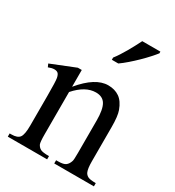

<svg xmlns="http://www.w3.org/2000/svg" viewBox="-184 -874 893 981"><g transform="rotate(30 263.0 -383.0)"><path d="M171 -385Q253 -484 328 -484Q367 -484 394.5 -465Q422 -446 438 -402Q449 -372 449 -307V-106Q449 -63 457 -45Q462 -33 474.5 -26Q487 -19 522 -19V0H288V-19H299Q332 -19 344.5 -29Q357 -39 363 -58Q366 -65 366 -106V-299Q366 -363 349 -392Q332 -421 292 -421Q230 -421 171 -354V-106Q171 -59 176 -47Q183 -33 195.5 -26Q208 -19 246 -19V0H14V-19H24Q60 -19 72.5 -36.5Q85 -54 85 -106V-281Q85 -367 81.5 -385Q78 -403 70.5 -410Q63 -417 48 -417Q34 -417 14 -409L6 -427L148 -484H171ZM278 -619Q289 -633 301 -651.5Q313 -670 324.5 -690Q336 -710 346.5 -730Q357 -750 365 -766H472V-756Q462 -743 444 -723Q426 -703 404 -681.5Q382 -660 359 -640Q336 -620 316 -606H278Z"/></g></svg>

Font: MM Ethnic
Style: Regular
Weight: 400
Designer: Khon Soe Zaw Thu
Version: Version 1.00 July 18, 2016, initial release